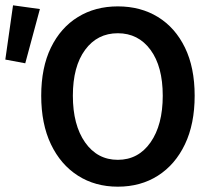

<svg xmlns="http://www.w3.org/2000/svg" viewBox="-36 -690 800 722"><path d="M407 12Q322 12 257 -29.5Q192 -71 155.5 -147.5Q119 -224 119 -330Q119 -436 155.5 -511Q192 -586 257 -626Q322 -666 407 -666Q493 -666 558 -626Q623 -586 659.5 -511Q696 -436 696 -330Q696 -224 659.5 -147.5Q623 -71 558 -29.5Q493 12 407 12ZM407 -89Q484 -89 530 -154.5Q576 -220 576 -330Q576 -440 530 -502.5Q484 -565 407 -565Q330 -565 284 -502.5Q238 -440 238 -330Q238 -220 284 -154.5Q330 -89 407 -89ZM59 -452 -16 -466 13 -670 114 -656Z"/></svg>

Font: Source Sans Pro SemiBold
Style: Regular
Weight: 600
Designer: Paul D. Hunt
Foundry: Adobe Systems Incorporated
Version: Version 2.045;hotconv 1.0.109;makeotfexe 2.5.65596